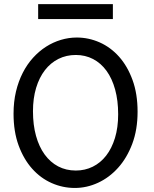

<svg xmlns="http://www.w3.org/2000/svg" viewBox="-20 -909 753 941"><path d="M654.3 -361.3Q654.3 -273.4 628.2 -204.1Q602.1 -134.8 558.8 -86.7Q515.6 -38.6 460.4 -13.2Q405.3 12.2 346.7 12.2Q287.6 12.2 233.4 -11.7Q179.2 -35.6 137.7 -82Q96.2 -128.4 71.3 -196Q46.4 -263.7 46.4 -351.6Q46.4 -410.2 58.3 -460.4Q70.3 -510.7 91.6 -552.2Q112.8 -593.8 142.1 -626Q171.4 -658.2 205.8 -680.2Q240.2 -702.1 278.6 -713.6Q316.9 -725.1 356.4 -725.1Q414.6 -725.1 468.5 -701.2Q522.5 -677.2 563.7 -630.9Q605 -584.5 629.6 -516.8Q654.3 -449.2 654.3 -361.3ZM559.1 -349.1Q559.1 -416.5 544.2 -470.5Q529.3 -524.4 502 -562Q474.6 -599.6 436.3 -619.6Q397.9 -639.6 351.6 -639.6Q305.2 -639.6 266.6 -620.4Q228 -601.1 200.2 -565.2Q172.4 -529.3 157 -478.3Q141.6 -427.2 141.6 -363.8Q141.6 -296.9 156.5 -243.2Q171.4 -189.5 199 -151.6Q226.6 -113.8 265.1 -93.5Q303.7 -73.2 351.6 -73.2Q396.5 -73.2 434.6 -92Q472.7 -110.8 500.2 -146.2Q527.8 -181.6 543.5 -232.9Q559.1 -284.2 559.1 -349.1ZM167 -888.7H533.2V-815.4H167Z"/></svg>

Font: Andika Eur
Style: Regular
Weight: 400
Designer: Victor Gaultney, Annie Olsen, Julie Remington, Don Collingsworth, Eric Hays, Becca Hirsbrunner
Foundry: SIL International
Version: Version 5.000